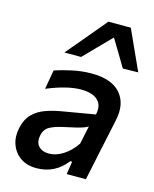

<svg xmlns="http://www.w3.org/2000/svg" viewBox="-117 -855 757 943"><g transform="rotate(15 261.0 -383.0)"><path d="M159.5 10.5Q110.5 10.5 77.5 -12.8Q44.5 -36 31 -74.5Q17.5 -113 27.5 -158.5Q37.5 -205 64.2 -231.5Q91 -258 128.2 -271.2Q165.5 -284.5 207.5 -291.5L374.5 -320Q385.5 -368 358.2 -393.8Q331 -419.5 273 -419.5Q202 -419.5 100.5 -377L117.5 -475Q152.5 -487 202.8 -498Q253 -509 302 -509Q405.5 -509 450.5 -456.5Q495.5 -404 476 -316.5Q471 -293 465.5 -266.8Q460 -240.5 453.5 -210L442 -157Q435 -122.5 426.8 -83.8Q418.5 -45 409 0H311.5L321.5 -65.5H312Q253 10.5 159.5 10.5ZM200.5 -74.5Q235.5 -74.5 271.8 -97.2Q308 -120 336.5 -161.5L356 -254Q348 -249 335.5 -244.2Q323 -239.5 299.8 -233.5Q276.5 -227.5 235.5 -219Q196.5 -211 169.8 -197Q143 -183 136.5 -149.5Q129.5 -113.5 148 -94Q166.5 -74.5 200.5 -74.5ZM443.5 -572Q423.5 -606 403 -640Q382.5 -674 362 -708Q329 -674 296.2 -640.8Q263.5 -607.5 231 -574H146Q189 -625 231 -675Q273 -725 315.5 -776H429.5Q452.5 -725.5 475.5 -674.8Q498.5 -624 521.5 -573.5Z"/></g></svg>

Font: Commissioner Medium
Style: Italic
Weight: 500
Italic angle: -12°
Designer: Kostas Bartsokas
Foundry: Kostas Bartsokas
Version: Version 1.000; ttfautohint (v1.8.3)